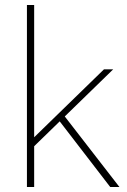

<svg xmlns="http://www.w3.org/2000/svg" viewBox="-20 -750 508 770"><path d="M101 -148 99 -182 397 -472H434ZM88 0V-730H117V0ZM422 0 212 -273 232 -293 459 0Z"/></svg>

Font: SUSE Thin
Style: Regular
Weight: 250
Designer: Rene Bieder
Foundry: SUSE
Version: Version 1.000